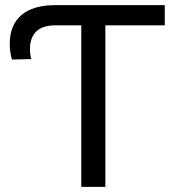

<svg xmlns="http://www.w3.org/2000/svg" viewBox="-20 -731 692 751"><path d="M18.1 -559.1Q18.1 -633.3 63.7 -672.1Q109.4 -710.9 196.3 -710.9H624.5V-631.8H392.1V0H297.9V-631.8H196.3Q145.5 -631.8 121.3 -607.4Q97.2 -583 97.2 -539.1Q97.2 -517.6 102.5 -500L26.9 -498Q18.1 -526.4 18.1 -559.1Z"/></svg>

Font: Bert Sans Medium
Style: Regular
Weight: 500
Designer: Christian Robertson, Adam Twardoch, & Cristiano Sobral
Foundry: Google
Version: Version 12.135;January 10, 2020;FontCreator 12.0.0.2547 64-b